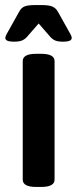

<svg xmlns="http://www.w3.org/2000/svg" viewBox="-20 -738 305 760"><path d="M70 -27V-496Q70 -525 123 -525H143Q196 -525 196 -496V-27Q196 2 143 2H123Q70 2 70 -27ZM1 -588Q1 -593 6 -602.5Q11 -612 13 -615L56 -692Q64 -707 77 -712.5Q90 -718 121 -718H144Q174 -718 187.5 -712Q201 -706 209 -692L252 -615Q254 -612 259 -602.5Q264 -593 264 -588Q264 -573 230 -573Q208 -573 196.5 -578.5Q185 -584 174 -598L133 -645L92 -598Q81 -584 69 -578.5Q57 -573 35 -573Q1 -573 1 -588Z"/></svg>

Font: Asap-SemiBold
Style: Regular
Weight: 600
Designer: Pablo Cosgaya
Foundry: Omnibus-Type
Version: Version 2.000; ttfautohint (v1.8)